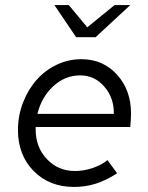

<svg xmlns="http://www.w3.org/2000/svg" viewBox="-20 -730 585 759"><path d="M51 0ZM443 -45Q400 -17 359 -4Q318 9 273 9Q175 9 113 -54Q51 -117 51 -216Q51 -273 71 -324.5Q91 -376 124.5 -414Q158 -452 204 -474Q250 -496 302 -496Q387 -496 442.5 -435Q498 -374 498 -281Q498 -268 497 -255Q496 -242 495 -228H121V-218Q121 -148 165.5 -101Q210 -54 276 -54Q311 -54 345.5 -65.5Q380 -77 405 -97ZM297 -432Q237 -432 190.5 -389Q144 -346 128 -280H430Q431 -343 392.5 -387.5Q354 -432 297 -432ZM252 -710 325 -622 433 -710H495L358 -583H281L195 -710Z"/></svg>

Font: Red Hat Text
Style: Italic
Weight: 400
Italic angle: -12°
Designer: Pentagram / MCKL
Foundry: Pentagram / MCKL
Version: Version 1.005; Red Hat Text Italic